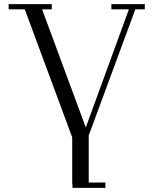

<svg xmlns="http://www.w3.org/2000/svg" viewBox="-20 -722 777 931"><path d="M22 -676.8V-702.1H231V-676.8H184.1L396 -104L605 -676.8H520V-702.1H682.1V-676.8H636.2L410.2 -64.9V163.1H491.2V189H332L330.1 163.1V-56.2L100.1 -676.8Z"/></svg>

Font: Dehuti
Style: Book
Weight: 400
Version: Version 1.2